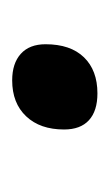

<svg xmlns="http://www.w3.org/2000/svg" viewBox="46 -507 177 309"><g transform="rotate(-90 134.5 -352.5)"><path d="M80.6 -337.9Q80.6 -376.5 101.8 -398.9Q123 -421.4 159.7 -421.4Q187 -421.4 202.4 -407.5Q217.8 -393.6 217.8 -367.7Q217.8 -327.6 196.8 -305.9Q175.8 -284.2 138.7 -284.2Q110.4 -284.2 95.5 -297.9Q80.6 -311.5 80.6 -337.9Z"/></g></svg>

Font: Viking Open Sans Light
Style: Bold Italic
Weight: 600
Italic angle: -12°
Foundry: Ascender Corporation
Version: Version 2.000